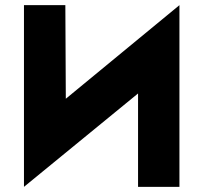

<svg xmlns="http://www.w3.org/2000/svg" viewBox="-20 -722 785 741"><path d="M672.5 -0.9V-702.1L234 -340.9L232.2 -702.1H72.5V-0.9L512.8 -361.3V-0.9Z"/></svg>

Font: Sztylet
Style: Bd
Weight: 700
Foundry: Cannot Into Space Fonts, PlusOne Fonts
Version: Version 0.12